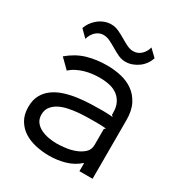

<svg xmlns="http://www.w3.org/2000/svg" viewBox="-200 -1009 1096 1163"><g transform="rotate(30 347.5 -428.0)"><path d="M570 -820Q563 -797 549 -777.5Q535 -758 516 -744Q497 -730 474 -721.5Q451 -713 426 -713Q400 -713 375.5 -724.5Q351 -736 327 -750.5Q303 -765 279.5 -776.5Q256 -788 233 -788Q204 -788 181 -767.5Q158 -747 148 -712L100 -760Q106 -779 119 -798Q132 -817 150.5 -832.5Q169 -848 192.5 -857.5Q216 -867 242 -867Q268 -867 293.5 -855.5Q319 -844 343 -829.5Q367 -815 390.5 -803.5Q414 -792 435 -792Q467 -792 490 -813.5Q513 -835 521 -867ZM610 -410V0H518V-56H516Q474 -19 420.5 -4Q367 11 312 11Q264 11 218 1Q172 -9 136 -31.5Q100 -54 77.5 -91.5Q55 -129 55 -183Q55 -232 74 -266.5Q93 -301 125.5 -324Q158 -347 199.5 -360Q241 -373 285.5 -379Q330 -385 375 -386.5Q420 -388 458 -388Q475 -388 497 -387Q519 -386 528 -384L518 -395V-409Q518 -449 504 -476.5Q490 -504 466.5 -521Q443 -538 411.5 -545Q380 -552 345 -552Q319 -552 292.5 -549Q266 -546 240 -538.5Q214 -531 190 -519Q166 -507 147 -489L83 -552Q141 -601 205.5 -620Q270 -639 345 -639Q395 -639 443 -628Q491 -617 528 -590.5Q565 -564 587.5 -520Q610 -476 610 -410ZM528 -304Q519 -305 499 -306Q479 -307 464 -307Q436 -307 402 -306.5Q368 -306 333 -303Q298 -300 264.5 -292.5Q231 -285 205 -271Q179 -257 163 -235.5Q147 -214 147 -183Q147 -151 163 -130.5Q179 -110 204 -98Q229 -86 258 -81Q287 -76 313 -76Q337 -76 372 -80Q407 -84 439.5 -96Q472 -108 495 -129Q518 -150 518 -184V-295Z"/></g></svg>

Font: TypoPRO Sinkin Sans
Style: 400 Regular
Weight: 400
Designer: Keith Bates
Foundry: K-Type
Version: Sinkin Sans (version 1.0)  by Keith Bates   •   © 2014   www